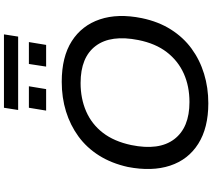

<svg xmlns="http://www.w3.org/2000/svg" viewBox="-70 -968 1048 947"><g transform="rotate(-90 453.5 -495.0)"><path d="M417 9Q296 9 217.5 -40.5Q139 -90 109.5 -179.5Q80 -269 103 -388Q121 -469 159.5 -530Q198 -591 253.5 -631.5Q309 -672 377 -693Q445 -714 523 -714Q646 -714 723.5 -664.5Q801 -615 831 -526Q861 -437 837 -319Q820 -237 781 -175.5Q742 -114 686.5 -73.5Q631 -33 562.5 -12Q494 9 417 9ZM423 -84Q501 -84 563.5 -112Q626 -140 669 -195.5Q712 -251 729 -336Q756 -472 700 -546.5Q644 -621 517 -621Q440 -621 377 -593.5Q314 -566 271.5 -511Q229 -456 211 -371Q183 -234 240 -159Q297 -84 423 -84ZM384 -929 395 -999H757L746 -929ZM381 -791 395 -876H501L487 -791ZM598 -791 611 -876H719L705 -791Z"/></g></svg>

Font: Nunito Sans 7pt SemiExpanded Medium
Style: Italic
Weight: 500
Width: 6
Italic angle: -9°
Designer: Vernon Adams
Foundry: Vernon Adams
Version: Version 3.101;gftools[0.9.27]